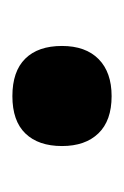

<svg xmlns="http://www.w3.org/2000/svg" viewBox="35 -222 200 310"><g transform="rotate(-90 135.0 -67.0)"><path d="M54.2 -66.9Q54.2 -105 74.5 -126Q94.7 -147 134.8 -147Q174.8 -147 195.3 -126.2Q215.8 -105.5 215.8 -66.9Q215.8 -28.8 194.6 -7.8Q173.3 13.2 134.8 13.2Q95.2 13.2 74.7 -8.1Q54.2 -29.3 54.2 -66.9Z"/></g></svg>

Font: TypoPRO Open Sans Condensed
Style: Bold
Weight: 700
Width: 3
Foundry: Ascender Corporation
Version: Version 1.11